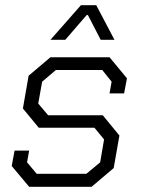

<svg xmlns="http://www.w3.org/2000/svg" viewBox="-20 -718 544 738"><path d="M25 -80 36 -139H92L84 -94L121 -50H312L365 -94L380 -182L343 -227H129L68 -301L90 -427L174 -498H401L468 -417L457 -359H401L409 -404L373 -449H195L142 -404L127 -320L165 -275H375L439 -197L417 -72L332 0H92ZM291 -698H350L420 -565H367L318 -660H313L231 -565H174Z"/></svg>

Font: Chakra Petch Light
Style: Italic
Weight: 300
Italic angle: -10°
Designer: Katatrad Aksorn Co.,Ltd.
Foundry: Cadson Demak Co.,Ltd.
Version: Version 1.000; ttfautohint (v1.6)